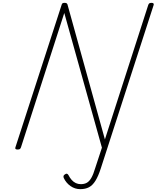

<svg xmlns="http://www.w3.org/2000/svg" viewBox="-20 -1035 1099 1347"><path d="M687 147Q670 200 650 232.5Q630 265 604.5 278.5Q579 292 543 292Q506 292 475 270.5Q444 249 427 213Q424 204 426 198.5Q428 193 436 188Q444 182 450 184Q456 186 460 193Q470 213 483 227.5Q496 242 512 249.5Q528 257 547 257Q572 257 589.5 247Q607 237 621 212.5Q635 188 648 144L695 1L431 -944L127 -1Q124 7 119.5 10.5Q115 14 103 14Q83 14 88 -1L412 -1000Q414 -1008 418 -1011.5Q422 -1015 432 -1015Q441 -1015 445.5 -1013Q450 -1011 453 -1005L716 -57L1020 -1000Q1023 -1008 1027.5 -1011.5Q1032 -1015 1043 -1015Q1062 -1015 1058 -1000Z"/></svg>

Font: Playwrite BE VLG Thin
Style: Regular
Weight: 250
Designer: Veronika Burian, José Scaglione
Foundry: TypeTogether
Version: Version 1.002